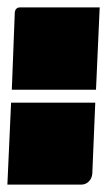

<svg xmlns="http://www.w3.org/2000/svg" viewBox="-20 -510 290 520"><path d="M0 -10 10 -232H238L230 -40Q229 -27 220.5 -18.5Q212 -10 200 -10ZM12 -267 20 -475Q21 -490 35 -490H250L240 -267Z"/></svg>

Font: PrimecolorCV1
Style: Medium
Weight: 500
Designer: gluk
Foundry: gluk
Version: Version 0.672